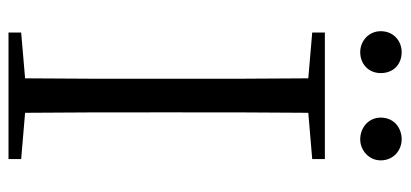

<svg xmlns="http://www.w3.org/2000/svg" viewBox="-270 -670 941 440"><g transform="rotate(90 200.0 -450.5)"><path d="M100 -806C127 -806 148 -825 148 -853C148 -883 127 -901 100 -901C75 -901 52 -883 52 -853C52 -825 75 -806 100 -806ZM300 -806C324 -806 348 -825 348 -853C348 -883 324 -901 300 -901C273 -901 250 -883 250 -853C250 -825 273 -806 300 -806ZM55 -696 160 -687C161 -590 161 -490 161 -390V-335C161 -235 161 -136 160 -38L55 -29V0H345V-29L239 -38C238 -137 238 -235 238 -335V-390C238 -490 238 -590 239 -687L345 -696V-725H55Z"/></g></svg>

Font: Noto Serif TC Light
Style: Regular
Weight: 300
Designer: Ryoko NISHIZUKA 西塚涼子 (kana & ideographs); Frank Grießhammer (Latin, Greek & Cyrillic); Wenlong ZHANG 张文龙 (bopomofo); San
Foundry: Adobe
Version: Version 2.001;hotconv 1.1.0;makeotfexe 2.6.0